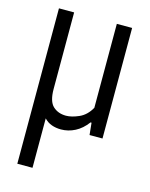

<svg xmlns="http://www.w3.org/2000/svg" viewBox="-115 -616 712 910"><g transform="rotate(15 241.0 -161.0)"><path d="M217 9.5Q192 9.5 171 2Q150 -5.5 134 -22.5V220H59.5V-542.5H134V-167Q134 -106 159 -82.8Q184 -59.5 223 -59.5Q250.5 -59.5 286 -75.2Q321.5 -91 343.5 -130.5V-542.5H418.5V0H355L349 -59H344Q318.5 -24.5 285.5 -7.5Q252.5 9.5 217 9.5Z"/></g></svg>

Font: Encode Sans Cnd
Style: Regular
Weight: 400
Width: 3
Designer: Multiple Designers
Foundry: Impallari Type
Version: Version 3.002; ttfautohint (v1.8.3) -l 8 -r 50 -G 200 -x 14 